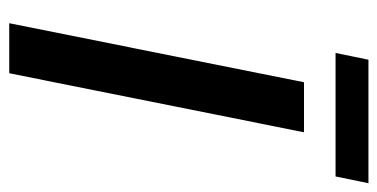

<svg xmlns="http://www.w3.org/2000/svg" viewBox="-226 -612 837 426"><g transform="rotate(90 193.0 -398.5)"><path d="M31 0H142L273 -654H162ZM97 -724H371L386 -797H112Z"/></g></svg>

Font: Source Sans Pro Semibold
Style: Italic
Weight: 600
Italic angle: -11°
Designer: Paul D. Hunt
Foundry: Adobe Systems Incorporated
Version: Version 3.006;hotconv 1.0.111;makeotfexe 2.5.65597